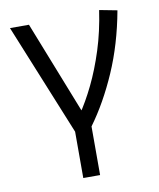

<svg xmlns="http://www.w3.org/2000/svg" viewBox="-80 -559 689 832"><g transform="rotate(-10 264.0 -142.5)"><path d="M219 210V6L19 -485H102.5L271 -57.5L251 -63Q285 -112.5 316.8 -177.8Q348.5 -243 374 -322.8Q399.5 -402.5 413 -495L491 -480Q464.5 -335 412.2 -215.2Q360 -95.5 293 -4V210Z"/></g></svg>

Font: Geologica Roman ExtraLight
Style: Regular
Weight: 250
Designer: Sindre Bremnes, Frode Helland
Foundry: Monokrom Skriftforlag AS
Version: Version 1.010;gftools[0.9.28]